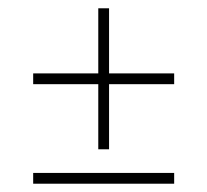

<svg xmlns="http://www.w3.org/2000/svg" viewBox="-20 -490 500 463"><path d="M217 -470H243V-130H217ZM60 -287V-313H400V-287ZM60 -47V-73H400V-47Z"/></svg>

Font: Kalnia Glaze Thin Light
Style: Regular
Weight: 300
Version: Version 1.110